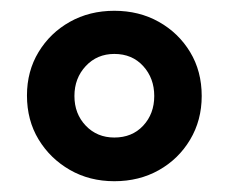

<svg xmlns="http://www.w3.org/2000/svg" viewBox="-20 -735 424 356"><path d="M192 -399Q146 -399 109.5 -420Q73 -441 51.5 -476.5Q30 -512 30 -558Q30 -603 51.5 -638.5Q73 -674 109.5 -694.5Q146 -715 192 -715Q238 -715 274.5 -694.5Q311 -674 332.5 -638.5Q354 -603 354 -557Q354 -512 332.5 -476Q311 -440 274.5 -419.5Q238 -399 192 -399ZM192 -480Q225 -480 245.5 -502Q266 -524 266 -557Q266 -590 245.5 -612.5Q225 -635 192 -635Q160 -635 139 -612.5Q118 -590 118 -557Q118 -524 139 -502Q160 -480 192 -480Z"/></svg>

Font: Nunito Sans 12pt ExtraLight ExtraBold
Style: Regular
Weight: 800
Version: Version 3.101;gftools[0.9.27]